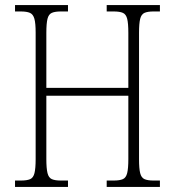

<svg xmlns="http://www.w3.org/2000/svg" viewBox="-20 -734 686 754"><path d="M39 0V-25H62Q86 -25 98.5 -30.5Q111 -36 115.5 -54.5Q120 -73 120 -109V-606Q120 -643 115 -660.5Q110 -678 97.5 -683.5Q85 -689 61 -689H39V-714H247V-689H219Q196 -689 183.5 -683.5Q171 -678 166.5 -660Q162 -642 162 -605V-389H484V-605Q484 -642 479.5 -660Q475 -678 462.5 -683.5Q450 -689 426 -689H399V-714H608V-689H583Q560 -689 547.5 -683.5Q535 -678 530.5 -660Q526 -642 526 -605V-108Q526 -72 530.5 -54Q535 -36 547.5 -30.5Q560 -25 583 -25H608V0H399V-25H426Q450 -25 462.5 -30.5Q475 -36 479.5 -54.5Q484 -73 484 -109V-358H162V-109Q162 -73 166.5 -54.5Q171 -36 183.5 -30.5Q196 -25 219 -25H247V0Z"/></svg>

Font: Noto Serif Khmer Condensed ExtraLight
Style: Regular
Weight: 250
Width: 3
Designer: Danh Hong and the Monotype Design Team
Foundry: Monotype Imaging Inc.
Version: Version 2.004